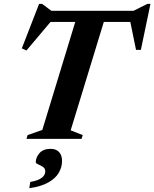

<svg xmlns="http://www.w3.org/2000/svg" viewBox="-20 -732 813 1012"><path d="M695.5 -616.5H189L259.5 -632L119.5 -466L95 -477L186 -711.5H202L267 -663L218.5 -675H717.5L660 -663L756.5 -711.5H773L722.5 -469H697L663.5 -633ZM382.5 -635.5H533L352.5 -45L416 -20L410 0H119.5L125.5 -20L203 -47ZM168.5 123.5Q168.5 97.5 188.2 75Q208 52.5 246.5 52.5Q275 52.5 291 69Q307 85.5 307 117Q307 148.5 290.2 178Q273.5 207.5 235.5 229.2Q197.5 251 134.5 260L139.5 227Q171 221.5 188 212.5Q205 203.5 211.8 193Q218.5 182.5 218.5 171Q218.5 155.5 206 147.5Q193.5 139.5 181 134.2Q168.5 129 168.5 123.5Z"/></svg>

Font: Newsreader 24pt
Style: Bold Italic
Weight: 700
Italic angle: -17°
Designer: Hugues Gentile
Foundry: Production Type
Version: Version 1.003